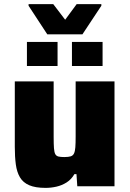

<svg xmlns="http://www.w3.org/2000/svg" viewBox="-20 -906 630 934"><path d="M202 8Q152 8 122 -5Q92 -18 77 -43.5Q62 -69 57 -106Q52 -143 52 -191V-510H241V-241Q241 -205 242.5 -185Q244 -165 249 -156Q254 -147 264.5 -144.5Q275 -142 293 -142Q313 -142 324 -145.5Q335 -149 340 -159.5Q345 -170 346.5 -189.5Q348 -209 348 -243V-510H537V0H356L352 -59H342Q327 -33 304 -18.5Q281 -4 254.5 2Q228 8 202 8ZM111 -585V-702H260V-585ZM330 -585V-702H479V-585ZM210 -739 119 -878V-886H239L297 -810L353 -886H473V-878L381 -739Z"/></svg>

Font: Saira Thin ExtraBold
Style: Regular
Weight: 800
Version: Version 1.101